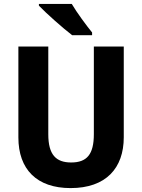

<svg xmlns="http://www.w3.org/2000/svg" viewBox="-20 -952 727 982"><path d="M347 -932H179V-923C214 -886 304 -806 349 -772H451V-786C423 -820 372 -889 347 -932ZM613 -250V-714H460V-266C460 -163 425 -121 344 -121C267 -121 227 -160 227 -265V-714H74V-249C74 -86 168 10 341 10C522 10 613 -92 613 -250Z"/></svg>

Font: Noto Sans Armenian SemiCondensed Medium
Style: Regular
Weight: 500
Width: 4
Designer: Monotype Design Team
Foundry: Monotype Imaging Inc.
Version: Version 2.008